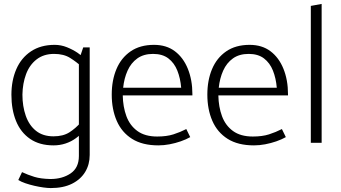

<svg xmlns="http://www.w3.org/2000/svg" viewBox="-20 -726 1732 976"><path d="M436 -485H403L381 -420V67Q381 127 339 155.5Q297 184 236 184Q187 183 154.5 173Q122 163 92 149L73 189Q87 198 109 205.5Q131 213 155 218.5Q179 224 201 227Q223 230 238 230Q302 230 346 208Q390 186 413 148Q436 110 436 62ZM391 -104Q365 -74 333 -53.5Q301 -33 252 -33Q198 -33 163 -61Q128 -89 111 -137.5Q94 -186 94 -245Q95 -302 112.5 -349Q130 -396 166 -424Q202 -452 255 -452Q304 -452 336.5 -431.5Q369 -411 394 -388L414 -424Q399 -441 374.5 -457.5Q350 -474 320 -486Q290 -498 258 -498Q187 -498 137.5 -465Q88 -432 63 -374.5Q38 -317 38 -244Q38 -169 61.5 -111Q85 -53 133 -20Q181 13 252 13Q284 13 313 3.5Q342 -6 366.5 -24Q391 -42 411 -65Z M958 -241V-247Q958 -319 935 -376Q912 -433 869 -465.5Q826 -498 763 -498Q692 -498 644 -465Q596 -432 572 -375Q548 -318 548 -245Q548 -170 573.5 -111.5Q599 -53 651.5 -20Q704 13 785 13Q813 13 842 7.5Q871 2 898.5 -7.5Q926 -17 947 -29L927 -70Q896 -54 861.5 -43Q827 -32 779 -32Q717 -32 678.5 -60Q640 -88 622.5 -135.5Q605 -183 604 -241ZM606 -280Q611 -328 628.5 -367Q646 -406 678 -429Q710 -452 758 -452Q806 -452 836 -429Q866 -406 881.5 -367Q897 -328 901 -280Z M1444 -241V-247Q1444 -319 1421 -376Q1398 -433 1355 -465.5Q1312 -498 1249 -498Q1178 -498 1130 -465Q1082 -432 1058 -375Q1034 -318 1034 -245Q1034 -170 1059.5 -111.5Q1085 -53 1137.5 -20Q1190 13 1271 13Q1299 13 1328 7.5Q1357 2 1384.5 -7.5Q1412 -17 1433 -29L1413 -70Q1382 -54 1347.5 -43Q1313 -32 1265 -32Q1203 -32 1164.5 -60Q1126 -88 1108.5 -135.5Q1091 -183 1090 -241ZM1092 -280Q1097 -328 1114.5 -367Q1132 -406 1164 -429Q1196 -452 1244 -452Q1292 -452 1322 -429Q1352 -406 1367.5 -367Q1383 -328 1387 -280Z M1615 0V-706L1560 -696V0Z"/></svg>

Font: Catamaran ExtraLight
Style: Regular
Weight: 250
Designer: Pria Ravichandran
Version: Version 2.000